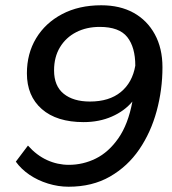

<svg xmlns="http://www.w3.org/2000/svg" viewBox="-20 -698 652 728"><path d="M240 10Q201 10 162 -2Q123 -14 91.5 -35.5Q60 -57 40 -85L86 -146Q119 -109 158.5 -91Q198 -73 241 -73Q295 -73 343.5 -97Q392 -121 429 -174Q466 -227 482 -313Q452 -277 404 -256Q356 -235 297 -235Q195 -235 138.5 -284.5Q82 -334 82 -420Q82 -495 117 -553Q152 -611 215.5 -644.5Q279 -678 364 -678Q435 -678 486.5 -649.5Q538 -621 567 -568Q596 -515 596 -443Q596 -358 574 -277Q552 -196 508 -131.5Q464 -67 397 -28.5Q330 10 240 10ZM321 -313Q394 -313 438 -349Q482 -385 493 -449Q493 -519 462.5 -557.5Q432 -596 358 -596Q308 -596 269 -576Q230 -556 207.5 -519Q185 -482 185 -431Q185 -372 221.5 -342.5Q258 -313 321 -313Z"/></svg>

Font: Gantari Medium
Style: Italic
Weight: 500
Italic angle: -10°
Designer: Anugrah Pasau
Foundry: Lafontype
Version: Version 1.000